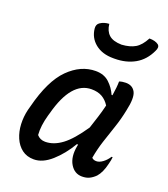

<svg xmlns="http://www.w3.org/2000/svg" viewBox="-147 -910 895 1024"><g transform="rotate(20 300.0 -397.5)"><path d="M315 -545Q362 -545 391.5 -518Q421 -491 437 -454H442Q450 -504 450 -535Q467 -541 487 -541Q525 -541 541 -511Q557 -481 540 -405Q529 -350 512 -300.5Q495 -251 479.5 -203Q464 -155 455 -104Q464 -94 481 -94Q498 -94 517 -108Q536 -122 550 -144H556Q555 -135 553.5 -125.5Q552 -116 548 -102Q536 -51 512 -24Q496 -8 478.5 0.5Q461 9 437 9Q394 9 370 -31Q346 -71 358 -135Q359 -140 360 -144H353Q314 -78 264 -33.5Q214 11 164 11Q124 11 96.5 -10Q69 -31 54 -66Q39 -101 37 -142.5Q35 -184 45 -226L51 -248Q91 -406 161 -475.5Q231 -545 315 -545ZM142 -119Q160 -98 189 -98Q237 -98 284 -133Q331 -168 387 -251Q398 -285 409 -319Q420 -353 429 -391Q412 -418 387.5 -432Q363 -446 327 -446Q213 -446 161 -251L156 -234Q147 -202 143.5 -173.5Q140 -145 142 -119ZM395 -724Q442 -727 471.5 -744.5Q501 -762 524 -806Q558 -806 576 -792Q590 -780 577 -755Q550 -697 500.5 -669Q451 -641 385 -641H378Q315 -641 275.5 -673Q236 -705 231 -757Q229 -779 245 -790Q267 -805 296 -806Q300 -767 323 -746Q346 -725 395 -724Z"/></g></svg>

Font: Recursive Mn Csl St Med
Style: Italic
Weight: 500
Italic angle: -15°
Monospace: yes
Version: Version 1.079;hotconv 1.0.112;makeotfexe 2.5.65598; ttfautoh